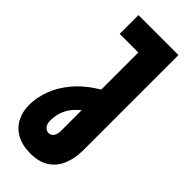

<svg xmlns="http://www.w3.org/2000/svg" viewBox="-298 -746 1012 1012"><g transform="rotate(45 208.0 -240.5)"><path d="M178 219Q117 219 75.5 196Q34 173 13 133Q-8 93 -8 42Q-8 -9 12 -66.5Q32 -124 78.5 -180Q125 -236 204 -284V-560H65V-700H363V8Q363 71 343 118.5Q323 166 282 192.5Q241 219 178 219ZM169 75Q181 75 190 68Q199 61 203.5 48.5Q208 36 208 19V-134Q169 -102 152.5 -71.5Q136 -41 132.5 -17Q129 7 129 21Q129 47 141 61Q153 75 169 75Z"/></g></svg>

Font: MuseoModerno SemiBold
Style: Bold
Weight: 700
Version: Version 1.001